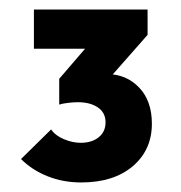

<svg xmlns="http://www.w3.org/2000/svg" viewBox="-20 -720 378 402"><path d="M150 -338Q112 -338 79.5 -351Q47 -364 24 -387L87 -449Q96 -436 114 -428.5Q132 -421 149 -421Q172 -421 186.5 -432.5Q201 -444 201 -464Q201 -484 185 -495Q169 -506 143 -506Q133 -506 121.5 -504.5Q110 -503 104 -501L148 -555Q174 -561 185 -563Q196 -565 203 -565Q244 -565 271 -537Q298 -509 298 -461Q298 -406 258 -372Q218 -338 150 -338ZM104 -501V-555L183 -647H289L208 -555ZM51 -618V-700H289V-647L216 -618Z"/></svg>

Font: Outfit Thin Medium
Style: Regular
Weight: 500
Version: Version 1.100;gftools[0.9.27]